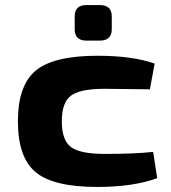

<svg xmlns="http://www.w3.org/2000/svg" viewBox="-20 -729 679 761"><path d="M323 -709H375Q423 -709 423 -664V-613Q423 -568 375 -568H323Q276 -568 276 -613V-664Q276 -709 323 -709ZM366 -508Q505 -508 593 -477L574 -375Q442 -377 394 -377Q298 -377 261.5 -350Q225 -323 225 -248Q225 -173 261.5 -146Q298 -119 394 -119Q517 -119 587 -127L603 -23Q509 12 365 12Q192 12 121.5 -46.5Q51 -105 51 -248Q51 -391 122 -449.5Q193 -508 366 -508Z"/></svg>

Font: Exo 2 Expanded
Style: Bold
Weight: 700
Width: 7
Designer: Natanael Gama
Version: Version 1.001;PS 001.001;hotconv 1.0.70;makeotf.lib2.5.58329